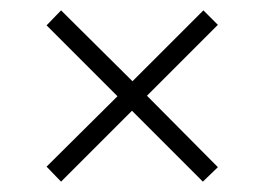

<svg xmlns="http://www.w3.org/2000/svg" viewBox="-20 -438 511 371"><path d="M98 -87 70 -116 207 -252 70 -389 98 -418 236 -281 373 -418 401 -390 264 -253 401 -115 372 -87 235 -224Z"/></svg>

Font: Saira Thin ExtraLight
Style: Regular
Weight: 250
Version: Version 1.101